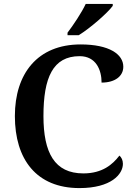

<svg xmlns="http://www.w3.org/2000/svg" viewBox="-20 -951 688 981"><path d="M325 -771H382C441 -807 531 -886 556 -921V-931H418C397 -886 354 -822 325 -784ZM386 10C548 10 608 -61 608 -114C608 -133 600 -148 590 -156C556 -111 503 -65 406 -65C259 -65 202 -170 202 -358C202 -554 250 -664 387 -664C471 -664 499 -593 499 -529C568 -529 610 -562 610 -610C610 -674 538 -724 392 -724C171 -724 56 -574 56 -358C56 -137 166 10 386 10Z"/></svg>

Font: Noto Serif Semi
Style: Regular
Weight: 600
Designer: Monotype Design Team
Foundry: Monotype Imaging Inc.
Version: Version 1.002